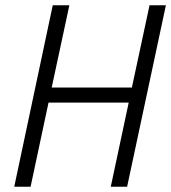

<svg xmlns="http://www.w3.org/2000/svg" viewBox="-20 -708 649 728"><path d="M34 0 180 -688H243L176 -376H480L547 -688H609L462 0H400L468 -319H164L96 0Z"/></svg>

Font: Saira SemiCondensed Light
Style: Italic
Weight: 300
Width: 4
Italic angle: -12°
Designer: Hector Gatti with collaboration of the Omnibus-Type team
Foundry: Omnibus-Type
Version: Version 1.101